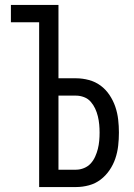

<svg xmlns="http://www.w3.org/2000/svg" viewBox="-20 -755 540 775"><path d="M138 0V-665H24V-735H216V-439H287Q313 -439 339 -432Q365 -425 386 -409.5Q407 -394 422 -371.5Q437 -349 445.5 -324Q454 -299 457 -272.5Q460 -246 460 -220Q460 -193 457 -166.5Q454 -140 445.5 -115Q437 -90 422 -68Q407 -46 386 -30Q365 -14 339 -7Q313 0 287 0ZM216 -70H287Q303 -70 319 -76.5Q335 -83 346 -95Q357 -107 364 -122.5Q371 -138 375 -154Q379 -170 380.5 -186.5Q382 -203 382 -220Q382 -236 380.5 -252.5Q379 -269 375 -285.5Q371 -302 364 -317Q357 -332 346 -344.5Q335 -357 319 -363Q303 -369 287 -369H216Z"/></svg>

Font: Zed Mono
Style: Regular
Weight: 400
Monospace: yes
Designer: Belleve Invis
Foundry: Belleve Invis
Version: Version 1.0.0; ttfautohint (v1.8.4)